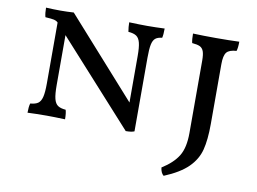

<svg xmlns="http://www.w3.org/2000/svg" viewBox="-75 -612 1213 907"><g transform="rotate(10 532.0 -159.0)"><path d="M645 -502Q645 -472 641 -457Q620 -455 609 -446Q598 -437 593.5 -415.5Q589 -394 589 -352V1Q576 7 548 7L189 -390V-150Q189 -107 194.5 -85Q200 -63 213 -54Q226 -45 251 -43Q256 -27 256 2Q202 0 167 0Q120 0 76 2Q76 -27 81 -43Q106 -45 118.5 -54Q131 -63 136.5 -85Q142 -107 142 -150V-442L141 -443Q134 -450 123 -452.5Q112 -455 81 -457Q76 -475 76 -502Q112 -500 146 -500Q177 -500 209 -502L542 -129V-352Q542 -394 536.5 -415.5Q531 -437 518 -446Q505 -455 479 -457Q475 -480 475 -502Q525 -500 561 -500Q599 -500 645 -502ZM761 184Q747 173 744 147Q798 113 822 73.5Q846 34 846 -36V-383Q846 -413 840.5 -428Q835 -443 822.5 -449Q810 -455 785 -457Q781 -473 781 -502Q833 -500 892 -500Q957 -500 1003 -502Q1003 -473 998 -457Q963 -455 950.5 -439.5Q938 -424 938 -383V-96Q938 -20 925.5 28.5Q913 77 874.5 115Q836 153 761 184Z"/></g></svg>

Font: Vollkorn SC
Style: Regular
Weight: 400
Designer: Friedrich Althausen
Foundry: Friedrich Althausen
Version: Version 4.015